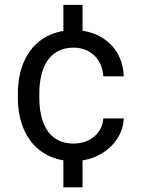

<svg xmlns="http://www.w3.org/2000/svg" viewBox="-20 -664 595 803"><path d="M325.2 -643.6H245.1V-534.7C235.4 -533.2 226.1 -531.2 216.8 -528.3C108.4 -497.1 54.7 -395.5 54.7 -273.4V-254.9C54.7 -132.8 108.4 -31.2 216.8 0C226.1 2.9 235.4 4.9 245.1 6.3V119.6H325.2V6.8C339.8 4.4 354 1 367.7 -3.9C441.4 -31.7 494.6 -93.3 497.6 -168.9H412.1C408.2 -104 353 -63.5 287.6 -63.5C178.7 -63.5 144.5 -157.2 144.5 -254.9V-273.4C144.5 -370.1 179.2 -464.8 287.6 -464.8C359.4 -464.8 408.2 -414.6 412.1 -344.7H497.6C494.6 -431.6 446.3 -495.6 371.1 -523.9C356.4 -529.3 341.3 -533.2 325.2 -535.6Z"/></svg>

Font: Bert Sans
Style: Regular
Weight: 400
Designer: Christian Robertson (Google), Cristiano Sobral
Foundry: Google, Cristiano Sobral
Version: Version 3.101